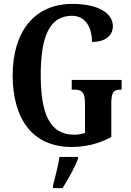

<svg xmlns="http://www.w3.org/2000/svg" viewBox="-20 -744 673 985"><path d="M348 10C422 10 487 -7 551 -41V-211C551 -270 562 -284 596 -284H604V-334H348V-284H361C400 -284 416 -270 416 -215V-62C398 -56 378 -53 360 -53C235 -53 189 -161 189 -358C189 -559 235 -663 349 -663C418 -663 452 -604 452 -529C524 -529 559 -564 559 -610C559 -674 487 -724 352 -724C150 -724 45 -574 45 -358C45 -137 144 10 348 10ZM252 208V221H301C328 178 365 113 380 71V61H285C279 107 262 166 252 208Z"/></svg>

Font: Noto Serif Lao ExtraCondensed
Style: Bold
Weight: 700
Width: 2
Designer: Monotype Design Team
Foundry: Monotype Imaging Inc.
Version: Version 2.003